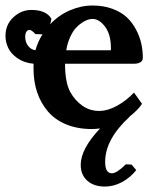

<svg xmlns="http://www.w3.org/2000/svg" viewBox="-20 -460 575 699"><path d="M467.8 -123 497.1 -82Q482.9 -60.1 451.2 -35.2H452.1Q362.8 46.9 362.8 128.9Q362.8 170.9 387.2 170.9Q405.3 170.9 438 138.2L459 139.2L476.1 159.2Q454.6 186.5 424.3 202.9Q394 219.2 361.8 219.2Q321.8 219.2 297.9 198Q273.9 176.8 273.9 140.1Q273.9 82 344.2 7.8Q324.7 9.8 314 9.8Q261.7 9.8 220.7 -7.3Q179.7 -24.4 154.1 -54.7Q128.4 -85 115.2 -124Q102.1 -163.1 102.1 -209V-228Q68.4 -231 44.2 -247.6Q20 -264.2 10 -285.4Q0 -306.6 0 -329.1Q0 -370.6 28.8 -397.2Q57.6 -423.8 94.2 -423.8Q147.9 -423.8 167 -392.1Q165.5 -378.4 162.1 -371.1Q192.9 -404.3 233.9 -422.1Q274.9 -439.9 316.9 -439.9Q356.9 -439.9 389.2 -428Q421.4 -416 441.7 -397Q461.9 -377.9 475.3 -352.3Q488.8 -326.7 494.4 -301.3Q500 -275.9 500 -249Q500 -239.3 491.5 -233.6Q482.9 -228 467.8 -228H216.8Q216.8 -160.2 235.8 -125Q252.9 -94.2 279.8 -75.2Q306.6 -56.2 340.8 -56.2Q372.6 -56.2 407 -75.4Q441.4 -94.7 467.8 -123ZM108.9 -276.9Q118.2 -309.6 134.8 -335L108.9 -335.9Q95.2 -351.1 86.9 -351.1Q80.6 -351.1 76.2 -344.5Q71.8 -337.9 71.8 -325.2Q71.8 -307.6 81.8 -293.7Q91.8 -279.8 108.9 -276.9ZM221.2 -276.9H383.8V-285.2Q383.8 -334.5 362.5 -362.8Q341.3 -391.1 316.9 -391.1Q309.6 -391.1 300.5 -388.4Q291.5 -385.7 279.3 -377.9Q267.1 -370.1 256.1 -358.2Q245.1 -346.2 235.4 -325Q225.6 -303.7 221.2 -276.9Z"/></svg>

Font: Linear Smooth
Style: Bold
Weight: 700
Designer: Philipp H. Poll, Flanker
Foundry: Philipp H. Poll, reworked by Flanker
Version: Version 1.061 | FøM Fix